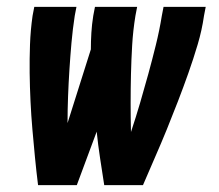

<svg xmlns="http://www.w3.org/2000/svg" viewBox="-20 -540 640 560"><path d="M91 0Q86 -40 82 -81Q78 -122 74.5 -162.5Q71 -203 69 -244.5Q67 -286 66.5 -327Q66 -368 67.5 -410Q69 -452 75 -494L80 -520H203L198 -494Q192 -455 188.5 -415.5Q185 -376 182.5 -337Q180 -298 178.5 -259Q177 -220 177 -181L245 -396Q245 -420 246.5 -444.5Q248 -469 252 -494L257 -520H380L375 -494Q368 -451 365.5 -408.5Q363 -366 362 -323.5Q361 -281 361 -239Q361 -197 362 -155Q376 -197 388.5 -239.5Q401 -282 412.5 -324Q424 -366 434.5 -408.5Q445 -451 452 -494L457 -520H580L575 -494Q569 -452 556.5 -410Q544 -368 529.5 -327Q515 -286 499 -244.5Q483 -203 466.5 -162.5Q450 -122 432 -81Q414 -40 397 0H284Q278 -39 272 -78Q266 -117 262 -156L204 0Z"/></svg>

Font: Iosevka Heavy Extended Oblique
Style: Regular
Weight: 900
Width: 7
Italic angle: -9°
Monospace: yes
Designer: Belleve Invis
Foundry: Belleve Invis
Version: Version 32.5.0; ttfautohint (v1.8.4)